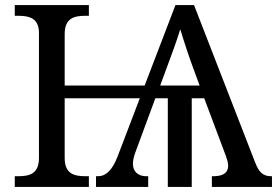

<svg xmlns="http://www.w3.org/2000/svg" viewBox="-20 -734 1088 754"><path d="M1045 -42C1012 -42 997 -58 982 -96L742 -714H669L548 -398H234V-600C234 -663 271 -672 316 -672H329V-714H38V-672H51C95 -672 133 -663 133 -604V-114C133 -51 96 -42 51 -42H38V0H329V-42H316C271 -42 234 -51 234 -114V-348H529L442 -120C421 -65 395 -42 366 -42H357V0H562V-42H552C519 -43 502 -63 502 -91C502 -102 505 -118 511 -134L590 -348H639V0H733V-348H782L865 -127C871 -111 876 -95 876 -83C876 -60 862 -43 822 -42H812V0H1048V-42ZM609 -398 630 -455C653 -516 673 -571 688 -619C704 -566 722 -511 743 -455L764 -398Z"/></svg>

Font: Noto Serif Thai
Style: Regular
Weight: 400
Designer: Monotype Design Team
Foundry: Monotype Imaging Inc.
Version: Version 1.901